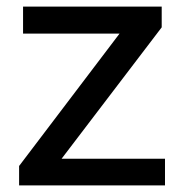

<svg xmlns="http://www.w3.org/2000/svg" viewBox="-20 -563 561 583"><path d="M167 -81H481V0H38V-59L343 -461H50V-543H471V-480Z"/></svg>

Font: Martel Sans DemiBold
Style: Regular
Weight: 600
Designer: Dan Reynolds and Mathieu Réguer
Foundry: Dan Reynolds and Mathieu Réguer
Version: Version 1.001;PS 001.001;hotconv 1.0.70;makeotf.lib2.5.58329